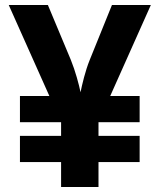

<svg xmlns="http://www.w3.org/2000/svg" viewBox="-20 -750 640 770"><path d="M60 -100H225V0H375V-100H540V-205H375V-260H540V-365H422L585 -730H429L340 -510C322 -466 309 -410 303 -380C297 -410 282 -466 264 -510L172 -730H15L178 -365H60V-260H225V-205H60Z"/></svg>

Font: JetBrains Mono ExtraBold
Style: Regular
Weight: 800
Monospace: yes
Designer: Philipp Nurullin, Konstantin Bulenkov
Foundry: JetBrains
Version: Version 2.305